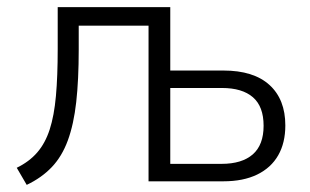

<svg xmlns="http://www.w3.org/2000/svg" viewBox="-20 -509 871 539"><path d="M55 10 27 -38Q62 -55 84.5 -81Q107 -107 119.5 -145.5Q132 -184 137 -239.5Q142 -295 142 -372V-489H458V-311H607Q692 -311 736.5 -270.5Q781 -230 781 -157Q781 -108 761 -73Q741 -38 702 -19Q663 0 607 0H397V-437H201V-370Q201 -285 194 -222.5Q187 -160 170.5 -115Q154 -70 125.5 -40Q97 -10 55 10ZM458 -49H602Q659 -49 689.5 -75.5Q720 -102 720 -156Q720 -210 690 -236Q660 -262 603 -262H458Z"/></svg>

Font: Nunito Sans 10pt SemiCondensed Light
Style: Regular
Weight: 300
Width: 4
Designer: Vernon Adams
Foundry: Vernon Adams
Version: Version 3.101;gftools[0.9.27]